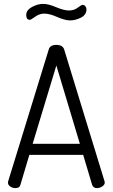

<svg xmlns="http://www.w3.org/2000/svg" viewBox="-20 -968 580 988"><path d="M59 0Q45 0 33 -8Q21 -16 21 -28Q21 -33 22 -35L231 -714Q238 -737 270 -737Q302 -737 310 -714L518 -35Q518 -34 518.5 -32Q519 -30 519 -29Q519 -17 506 -8.5Q493 0 479 0Q460 0 454 -17L408 -171H131L85 -17Q81 0 59 0ZM148 -228H391L270 -631ZM208 -898Q183 -898 161 -882Q139 -866 134 -866Q115 -866 115 -891Q115 -916 144.5 -932Q174 -948 203 -948Q229 -948 269 -931Q309 -914 335 -914Q361 -914 380 -928.5Q399 -943 405 -943Q414 -943 419.5 -935.5Q425 -928 425 -920Q425 -892 397 -877.5Q369 -863 341 -863Q314 -863 274.5 -880.5Q235 -898 208 -898Z"/></svg>

Font: Dosis
Style: Regular
Weight: 400
Designer: Edgar Tolentino, Pablo Impallari, Igino Marini
Foundry: Edgar Tolentino, Pablo Impallari, Igino Marini
Version: Version 1.007